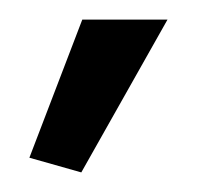

<svg xmlns="http://www.w3.org/2000/svg" viewBox="-20 -765 201 196"><path d="M64 -745 10 -604 63 -589 151 -745Z"/></svg>

Font: Catamaran
Style: Regular
Weight: 400
Designer: Pria Ravichandran
Version: Version 1.000;PS 001.000;hotconv 1.0.70;makeotf.lib2.5.58329